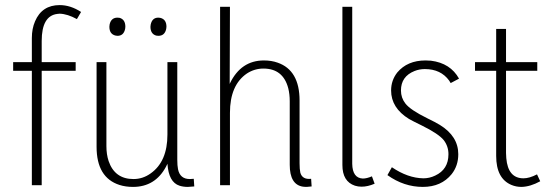

<svg xmlns="http://www.w3.org/2000/svg" viewBox="-20 -735 2179 762"><path d="M280.3 -454.1V-488.3H145.5V-572.3Q145.5 -671.9 207 -679.7Q212.9 -680.7 216.8 -680.7Q248 -679.7 285.2 -659.2L301.8 -687.5Q259.8 -714.8 216.8 -714.8Q146.5 -714.8 119.1 -650.4Q106.4 -621.1 106.4 -584V-488.3H32.2V-454.1H106.4V0H145.5V-454.1Z M725.6 6.8Q732.4 6.8 751 4.9L749 -25.4Q742.2 -24.4 733.4 -24.4Q694.3 -24.4 686.5 -63.5Q683.6 -78.1 683.6 -100.6V-488.3H644.5V-201.2Q644.5 -93.8 578.1 -46.9Q546.9 -24.4 509.8 -24.4Q435.5 -24.4 411.1 -95.7Q402.3 -122.1 402.3 -155.3V-488.3H363.3V-152.3Q363.3 -30.3 454.1 -1Q478.5 6.8 507.8 6.8Q595.7 6.8 638.7 -73.2Q641.6 -79.1 644.5 -85Q649.4 -11.7 692.4 2Q707 6.8 725.6 6.8ZM477.5 -628.9Q477.5 -657.2 455.1 -664.1Q450.2 -665 446.3 -665Q420.9 -665 415 -637.7Q414.1 -632.8 414.1 -628.9Q414.1 -599.6 438.5 -593.8Q442.4 -592.8 446.3 -592.8Q470.7 -592.8 476.6 -620.1Q477.5 -625 477.5 -628.9ZM640.6 -628.9Q640.6 -658.2 616.2 -664.1Q612.3 -665 608.4 -665Q584 -665 578.1 -637.7Q577.1 -632.8 577.1 -628.9Q577.1 -600.6 599.6 -593.8Q604.5 -592.8 608.4 -592.8Q633.8 -592.8 639.6 -620.1Q640.6 -625 640.6 -628.9Z M1214.8 -25.4Q1179.7 -21.5 1171.9 -49.8Q1168.9 -63.5 1168.9 -86.9V-335.9Q1168.9 -456.1 1082 -486.3Q1057.6 -495.1 1027.3 -495.1Q936.5 -495.1 892.6 -404.3Q891.6 -402.3 891.6 -401.4L892.6 -708H853.5V0H892.6V-287.1Q892.6 -397.5 960 -443.4Q990.2 -462.9 1025.4 -462.9Q1103.5 -462.9 1124 -384.8Q1129.9 -361.3 1129.9 -333V-81.1Q1129.9 -2 1182.6 5.9Q1198.2 7.8 1216.8 4.9Z M1415 5.9Q1439.5 5.9 1466.8 -5.9L1456.1 -35.2Q1435.5 -26.4 1419.9 -26.4Q1378.9 -28.3 1377.9 -85V-708H1338.9V-80.1Q1338.9 -14.6 1388.7 2Q1401.4 5.9 1415 5.9Z M1798.8 -123Q1798.8 -194.3 1725.6 -239.3Q1710 -249 1675.8 -265.6Q1608.4 -298.8 1588.9 -324.2Q1571.3 -346.7 1571.3 -376Q1571.3 -431.6 1625 -453.1Q1644.5 -460.9 1666 -460.9Q1729.5 -460.9 1762.7 -415Q1765.6 -410.2 1768.6 -405.3L1801.8 -422.9Q1767.6 -484.4 1690.4 -494.1Q1679.7 -495.1 1668.9 -495.1Q1596.7 -495.1 1556.6 -447.3Q1532.2 -416 1532.2 -376Q1532.2 -306.6 1603.5 -262.7Q1619.1 -253.9 1653.3 -237.3Q1720.7 -204.1 1741.2 -178.7Q1759.8 -154.3 1759.8 -123Q1759.8 -62.5 1707 -38.1Q1684.6 -27.3 1660.2 -27.3Q1598.6 -28.3 1535.2 -71.3L1517.6 -40Q1583 6.8 1658.2 6.8Q1731.4 6.8 1772.5 -43.9Q1798.8 -77.1 1798.8 -123Z M2124 -15.6 2111.3 -43Q2081.1 -27.3 2057.6 -27.3Q1996.1 -27.3 1989.3 -107.4Q1988.3 -118.2 1988.3 -127.9V-454.1H2112.3V-488.3H1988.3V-620.1H1949.2V-488.3H1865.2V-454.1H1949.2V-116.2Q1949.2 -26.4 2009.8 -1Q2028.3 6.8 2049.8 6.8Q2085 5.9 2124 -15.6Z"/></svg>

Font: Yaldevi Colombo ExtraLight
Style: Regular
Weight: 275
Designer: Sol Matas, Denzil Rajitha, Kosala Senevirathne and Pathum Egodawatta
Foundry: Mooniak
Version: Version 1.020 ; ttfautohint (v1.6)